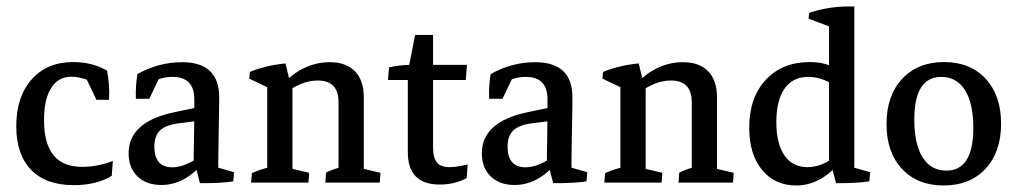

<svg xmlns="http://www.w3.org/2000/svg" viewBox="-20 -565 3147 594"><path d="M208 7.8Q122.1 7.8 76.2 -39.6Q30.3 -86.9 30.3 -174.8Q30.3 -265.6 77.9 -319.3Q125.5 -373 206.1 -373Q265.1 -373 311 -346.7Q314.9 -328.1 316.9 -304.9Q318.8 -281.7 317.4 -256.3H278.3L238.3 -340.3L280.3 -303.7Q261.7 -314.9 240.2 -321.3Q218.8 -327.6 200.7 -327.6Q160.2 -327.6 138.2 -292.7Q116.2 -257.8 116.2 -192.9Q116.2 -48.8 233.9 -48.8Q280.8 -48.8 329.1 -66.9L325.7 -21Q278.8 7.8 208 7.8Z M579.1 -52.7Q579.1 -93.3 580.1 -135.5Q581.1 -177.7 581.1 -214.8V-257.8Q581.1 -327.1 513.7 -327.1Q469.2 -327.1 431.6 -298.8L400.4 -259.3Q398.9 -300.8 405.3 -335.9Q470.7 -372.6 543.5 -372.6Q658.2 -372.6 658.2 -263.2Q658.2 -249 657.7 -222.2Q657.2 -195.3 656.7 -164.3Q656.2 -133.3 655.8 -106.2Q655.3 -79.1 655.3 -64.5ZM400.4 -259.3 407.2 -314.9 481.9 -343.3 441.9 -259.3ZM479 7.3Q432.6 7.3 405.3 -19.3Q377.9 -45.9 377.9 -90.8Q377.9 -188 519 -217.8L598.6 -234.4L603.5 -192.4L533.7 -183.6Q493.2 -178.7 475.3 -161.6Q457.5 -144.5 457.5 -111.8Q457.5 -47.4 513.2 -47.4Q552.2 -47.4 604 -84L612.8 -66.4Q553.7 7.3 479 7.3ZM598.6 1.5 582 -62 655.3 -83V-29.8L644.5 -49.3L704.1 -32.2L701.7 -3.9Q661.6 2.4 598.6 1.5Z M1027.3 -2.9V-249Q1027.3 -315.9 962.9 -315.9Q912.1 -315.9 860.4 -274.9L850.6 -299.3Q880.4 -334.5 918.9 -353.5Q957.5 -372.6 1000 -372.6Q1050.8 -372.6 1078.1 -344.5Q1105.5 -316.4 1105.5 -264.2V-2.9ZM806.6 -2.9V-329.1L884.8 -308.6V-2.9ZM756.8 0 759.3 -29.3Q773.4 -36.1 787.6 -40.5Q801.8 -44.9 815.9 -48.3L806.6 -12.2V-79.1H884.8V-12.2L877 -44.4L936.5 -30.3L934.1 0ZM986.3 0 988.8 -31.2Q999 -36.1 1010.7 -40.5Q1022.5 -44.9 1036.6 -48.3L1027.3 -12.2V-79.1H1105.5V-12.2L1097.7 -44.4L1157.2 -30.3L1154.8 0ZM806.6 -248.5V-311L818.4 -289.6L751 -321.8L752.9 -342.3Q774.4 -351.6 802.7 -358.6Q831.1 -365.7 863.3 -368.7L881.8 -291Z M1340.3 5.9Q1241.7 5.9 1241.7 -94.2V-329.6L1246.1 -364.3L1264.2 -457H1319.8V-108.9Q1319.8 -76.7 1331.8 -62.3Q1343.8 -47.9 1370.6 -47.9Q1392.6 -47.9 1426.8 -56.2L1423.8 -14.2Q1387.7 5.9 1340.3 5.9ZM1180.2 -317.4 1183.6 -356.4Q1211.9 -363.3 1246.1 -364.3H1424.8L1420.9 -317.4Z M1671.9 -52.7Q1671.9 -93.3 1672.9 -135.5Q1673.8 -177.7 1673.8 -214.8V-257.8Q1673.8 -327.1 1606.4 -327.1Q1562 -327.1 1524.4 -298.8L1493.2 -259.3Q1491.7 -300.8 1498 -335.9Q1563.5 -372.6 1636.2 -372.6Q1751 -372.6 1751 -263.2Q1751 -249 1750.5 -222.2Q1750 -195.3 1749.5 -164.3Q1749 -133.3 1748.5 -106.2Q1748 -79.1 1748 -64.5ZM1493.2 -259.3 1500 -314.9 1574.7 -343.3 1534.7 -259.3ZM1571.8 7.3Q1525.4 7.3 1498 -19.3Q1470.7 -45.9 1470.7 -90.8Q1470.7 -188 1611.8 -217.8L1691.4 -234.4L1696.3 -192.4L1626.5 -183.6Q1585.9 -178.7 1568.1 -161.6Q1550.3 -144.5 1550.3 -111.8Q1550.3 -47.4 1606 -47.4Q1645 -47.4 1696.8 -84L1705.6 -66.4Q1646.5 7.3 1571.8 7.3ZM1691.4 1.5 1674.8 -62 1748 -83V-29.8L1737.3 -49.3L1796.9 -32.2L1794.4 -3.9Q1754.4 2.4 1691.4 1.5Z M2120.1 -2.9V-249Q2120.1 -315.9 2055.7 -315.9Q2004.9 -315.9 1953.1 -274.9L1943.4 -299.3Q1973.1 -334.5 2011.7 -353.5Q2050.3 -372.6 2092.8 -372.6Q2143.6 -372.6 2170.9 -344.5Q2198.2 -316.4 2198.2 -264.2V-2.9ZM1899.4 -2.9V-329.1L1977.5 -308.6V-2.9ZM1849.6 0 1852.1 -29.3Q1866.2 -36.1 1880.4 -40.5Q1894.5 -44.9 1908.7 -48.3L1899.4 -12.2V-79.1H1977.5V-12.2L1969.7 -44.4L2029.3 -30.3L2026.9 0ZM2079.1 0 2081.5 -31.2Q2091.8 -36.1 2103.5 -40.5Q2115.2 -44.9 2129.4 -48.3L2120.1 -12.2V-79.1H2198.2V-12.2L2190.4 -44.4L2250 -30.3L2247.6 0ZM1899.4 -248.5V-311L1911.1 -289.6L1843.8 -321.8L1845.7 -342.3Q1867.2 -351.6 1895.5 -358.6Q1923.8 -365.7 1956.1 -368.7L1974.6 -291Z M2443.4 8.8Q2377 8.8 2337.4 -39.6Q2297.9 -87.9 2297.9 -169.9Q2297.9 -262.7 2348.9 -317.9Q2399.9 -373 2485.8 -373Q2560.1 -373 2589.4 -327.1L2573.7 -290.5Q2530.3 -327.1 2480.5 -327.1Q2432.6 -327.1 2407.2 -290.8Q2381.8 -254.4 2381.8 -187Q2381.8 -120.1 2407 -84Q2432.1 -47.9 2478.5 -47.9Q2522.9 -47.9 2569.8 -84.5L2579.1 -63.5Q2518.6 8.8 2443.4 8.8ZM2623 -28.3 2544.9 -48.3V-496.6H2623ZM2544.9 -436.5V-497.6L2552.7 -480.5L2481.4 -507.3L2483.4 -524.9Q2532.2 -542.5 2593.8 -544.9H2623V-460.9ZM2566.4 1.5 2549.8 -62 2623 -83V-29.8L2612.3 -49.3L2671.9 -32.2L2669.4 -3.9Q2629.4 2.4 2566.4 1.5Z M2899.4 8.8Q2818.4 8.8 2770.5 -42.5Q2722.7 -93.8 2722.7 -181.2Q2722.7 -269 2771 -321Q2819.3 -373 2900.9 -373Q2981.9 -373 3029.5 -321.3Q3077.1 -269.5 3077.1 -182.6Q3077.1 -94.7 3029.1 -43Q2981 8.8 2899.4 8.8ZM2907.7 -37.1Q2991.2 -37.1 2991.2 -169.4Q2991.2 -245.6 2965.3 -286.4Q2939.5 -327.1 2892.1 -327.1Q2808.6 -327.1 2808.6 -194.8Q2808.6 -118.7 2834.5 -77.9Q2860.4 -37.1 2907.7 -37.1Z"/></svg>

Font: Markazi Text
Style: Regular
Weight: 400
Designer: Borna Izadpanah (Arabic designer), Fiona Ross (Arabic design director) and Florian Runge (Latin designer)
Foundry: Borna Izadpanah and Florian Runge
Version: Version 1.000